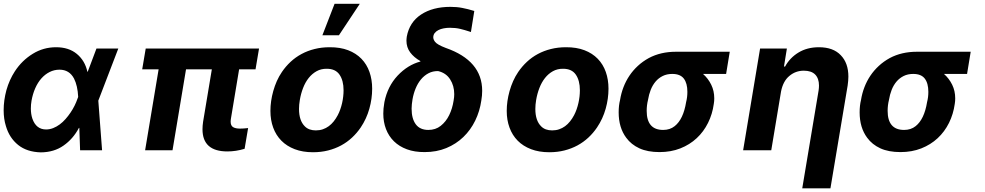

<svg xmlns="http://www.w3.org/2000/svg" viewBox="-21 -806 5284 1030"><path d="M197.8 11.4Q122.9 9.2 76.3 -28.4Q29.1 -66.4 10.7 -129.6Q-1.4 -168 -1.4 -214.5Q-1.4 -267.8 13.5 -322.8Q29.1 -377.8 58.6 -423.3Q96.9 -481.9 154.8 -517.4Q211.6 -552.6 279.8 -552.6Q348 -552.6 391.3 -516.7Q434.7 -480.8 447.8 -421.2H449.6L496.4 -545.5H613.6L506.4 -266L526.6 0H408.7L404.5 -120L402.3 -119.7Q371.1 -60.7 319.6 -24.9Q269.2 10.7 197.8 11.4ZM226.2 -111.5Q245.7 -111.5 264.2 -118.8Q282.7 -126.1 299.4 -138.5Q316.1 -150.9 330.6 -167.4Q345.2 -183.9 357.4 -202.1Q369.7 -220.2 379.1 -239.2Q388.5 -258.2 394.5 -275.9L398.4 -285.9Q395.6 -346.2 376.1 -384.6Q350.9 -432.2 298.3 -432.2Q269.9 -432.2 245.2 -419.7Q220.5 -407.3 201 -385.3Q181.5 -363.3 168 -332.6Q154.5 -301.8 148.1 -265.6Q144.5 -244.7 144.5 -224.1Q144.5 -193.9 152.7 -169.4Q172.9 -111.5 226.2 -111.5Z M1198.9 6.4Q1065.3 6.4 1065.3 -112.6Q1065.3 -130.7 1068.5 -152.7L1115.4 -433.9H976.9L904.5 0H757.5L829.9 -433.9H741.8L760.7 -545.5H1368.6L1349.8 -433.9H1261.7L1218 -170.8Q1217.3 -165.8 1216.8 -161.8Q1216.3 -157.7 1216.3 -153.8Q1216.3 -132.1 1229.2 -124.1Q1242.2 -116.1 1266.7 -116.1Q1275.6 -116.1 1286.4 -116.8Q1297.2 -117.5 1310 -119L1291.2 -7.8Q1245 6.4 1198.9 6.4Z M1797.2 -616.8H1708.5L1773.8 -785.5H1909.1ZM1658 10.7Q1602.6 10.7 1560 -5.7Q1517.4 -22 1488.5 -51.3Q1459.5 -80.6 1444.6 -121.3Q1429.7 -161.9 1429.7 -210.9Q1429.7 -263.1 1445 -317.8Q1452.8 -345.5 1464.1 -371.1Q1475.5 -396.7 1491.5 -420.1Q1511.7 -449.9 1538 -474.4Q1564.3 -498.9 1596.6 -516.3Q1628.9 -533.7 1666.7 -543.1Q1704.5 -552.6 1747.5 -552.6Q1804 -552.9 1846.6 -536.6Q1889.2 -520.2 1918 -490.6Q1946.7 -460.9 1961.1 -419.9Q1975.5 -378.9 1975.5 -330.3Q1975.5 -276.6 1960.4 -222.7Q1945.3 -168.7 1914.1 -122.2Q1893.8 -92.3 1867.5 -67.8Q1841.3 -43.3 1809.1 -25.9Q1777 -8.5 1739.2 1.1Q1701.3 10.7 1658 10.7ZM1673.3 -106.5Q1693.5 -106.5 1710.8 -112.4Q1728 -118.3 1742.5 -128.9Q1757.1 -139.6 1769.2 -154.7Q1781.2 -169.7 1790.8 -187.9Q1798.7 -202.8 1804.5 -219.5Q1810.4 -236.2 1814.3 -253.4Q1818.2 -270.6 1820.1 -288Q1822.1 -305.4 1822.1 -321.7Q1822.1 -374.3 1800.1 -405.9Q1778.4 -437.1 1732.2 -437.1Q1701.7 -437.5 1677.4 -424Q1653.1 -410.5 1634.9 -387.6Q1616.8 -364.7 1604.9 -334Q1593 -303.3 1587.4 -269.2Q1583.1 -244 1583.1 -221.6Q1583.1 -158.4 1614.7 -127.8Q1636 -106.5 1673.3 -106.5Z M2257.5 9.9Q2203.5 10.3 2162.1 -5Q2120.7 -20.2 2092.5 -47.9Q2064.3 -75.6 2049.7 -113.6Q2035.2 -151.6 2035.2 -196.4Q2035.2 -212 2036.4 -223.5Q2037.6 -235.1 2039.8 -248.6L2041.2 -258.5Q2057.9 -342.3 2111.9 -400.2Q2166.5 -458.1 2234.4 -475.9L2233.7 -478.7Q2199.6 -497.9 2179.5 -524.9Q2159.4 -551.8 2159.4 -588.1Q2159.4 -593 2160 -598.4Q2160.5 -603.7 2161.2 -609.4Q2175.4 -686.8 2237.9 -728Q2300.4 -769.2 2395.6 -769.2Q2430.4 -769.2 2458.8 -763.5Q2473.7 -760.7 2489.7 -756.7Q2505.7 -752.8 2523.4 -747.2L2505.3 -634.2L2493.3 -638.1Q2473 -644.9 2448.3 -650.9Q2423.7 -657 2392.4 -657Q2375 -657 2359 -653.9Q2343 -650.9 2330.6 -644.5Q2318.2 -638.1 2310.7 -628.4Q2303.3 -618.6 2303.3 -605.5Q2303.3 -594.5 2312.5 -582Q2324.6 -566.1 2370 -549Q2565.7 -480.8 2565.7 -318.9Q2565.7 -293.3 2561.1 -267Q2552.9 -209.5 2528.4 -159.1Q2503.9 -108.7 2464.8 -71Q2425.8 -33.4 2373.4 -11.7Q2321 9.9 2257.5 9.9ZM2277 -109Q2315.7 -109 2343 -130.7Q2371.8 -153.4 2388.8 -188.6Q2405.9 -223.7 2412.3 -265.6Q2414.1 -275.9 2415 -284.6Q2415.8 -293.3 2415.8 -300.8Q2415.8 -345.9 2393.8 -380.3Q2371.8 -414.8 2329.2 -424.7Q2300.4 -425.1 2277.3 -412.8Q2254.3 -400.6 2237 -379.6Q2219.8 -358.7 2208.6 -331.3Q2197.4 -304 2192.1 -273.8Q2189.6 -259.6 2188.4 -247Q2187.1 -234.4 2187.1 -223Q2187.1 -169.4 2209.5 -139.2Q2231.9 -109 2277 -109Z M2925.8 10.7Q2870.4 10.7 2827.8 -5.7Q2785.2 -22 2756.2 -51.3Q2727.3 -80.6 2712.4 -121.3Q2697.4 -161.9 2697.4 -210.9Q2697.4 -263.1 2712.7 -317.8Q2720.5 -345.5 2731.9 -371.1Q2743.3 -396.7 2759.2 -420.1Q2779.5 -449.9 2805.8 -474.4Q2832 -498.9 2864.3 -516.3Q2896.7 -533.7 2934.5 -543.1Q2972.3 -552.6 3015.3 -552.6Q3071.7 -552.9 3114.3 -536.6Q3157 -520.2 3185.7 -490.6Q3214.5 -460.9 3228.9 -419.9Q3243.3 -378.9 3243.3 -330.3Q3243.3 -276.6 3228.2 -222.7Q3213.1 -168.7 3181.8 -122.2Q3161.6 -92.3 3135.3 -67.8Q3109 -43.3 3076.9 -25.9Q3044.7 -8.5 3006.9 1.1Q2969.1 10.7 2925.8 10.7ZM2941.1 -106.5Q2961.3 -106.5 2978.5 -112.4Q2995.7 -118.3 3010.3 -128.9Q3024.9 -139.6 3036.9 -154.7Q3049 -169.7 3058.6 -187.9Q3066.4 -202.8 3072.3 -219.5Q3078.1 -236.2 3082 -253.4Q3085.9 -270.6 3087.9 -288Q3089.8 -305.4 3089.8 -321.7Q3089.8 -374.3 3067.8 -405.9Q3046.2 -437.1 3000 -437.1Q2969.5 -437.5 2945.1 -424Q2920.8 -410.5 2902.7 -387.6Q2884.6 -364.7 2872.7 -334Q2860.8 -303.3 2855.1 -269.2Q2850.9 -244 2850.9 -221.6Q2850.9 -158.4 2882.5 -127.8Q2903.8 -106.5 2941.1 -106.5Z M3517 9.9Q3453.1 9.9 3409.1 -10.3Q3365.1 -30.5 3338.4 -67.1Q3297.9 -121.4 3297.9 -203.1Q3297.9 -240.4 3305.4 -269.9Q3311.1 -305.4 3323.7 -338.2Q3336.3 -371.1 3355.5 -399.7Q3374.6 -428.3 3400.7 -452.4Q3426.8 -476.6 3459.9 -494.7Q3523.1 -528.4 3605.1 -528.4H3893.8L3874.3 -409.4H3750.4Q3778.1 -384.9 3794.4 -351.6Q3810.7 -318.2 3810.7 -278.8Q3810.7 -271.7 3810.2 -264Q3809.7 -256.4 3808.2 -248.6Q3800.8 -193.9 3777.3 -146.7Q3753.9 -99.4 3716.4 -64.6Q3679 -29.8 3628.6 -9.9Q3578.1 9.9 3517 9.9ZM3536.6 -109Q3573.2 -109 3598.4 -129.3Q3644.9 -166.2 3659.8 -258.5Q3666.5 -284.4 3666.5 -313.2Q3666.5 -359.4 3647.4 -384.4Q3628.2 -409.4 3585.6 -409.4Q3556.5 -409.4 3534.3 -398.4Q3512.1 -387.4 3495.9 -368.4Q3479.8 -349.4 3469.8 -324Q3459.9 -298.7 3455.3 -269.9Q3448.2 -241.5 3448.2 -211.6Q3448.2 -109 3536.6 -109Z M4433.9 204.5H4282.7L4370.4 -320.3Q4372.5 -334.5 4372.5 -347.3Q4372.5 -384.9 4352.3 -405.9Q4332 -426.8 4291.2 -426.8Q4247.2 -426.8 4213.8 -398.8Q4180 -371.1 4169 -315.3L4116.5 0H3965.6L4056.5 -545.5H4200.3L4184.7 -449.2H4190.7Q4216.3 -496.1 4262.4 -524.1Q4308.9 -552.6 4372.2 -552.6Q4448.9 -552.6 4489.3 -509.9Q4530.2 -468 4530.2 -395.2Q4530.2 -383.9 4529.1 -372Q4528.1 -360.1 4526.3 -347.3Z M4809.7 9.9Q4745.7 9.9 4701.7 -10.3Q4657.7 -30.5 4631 -67.1Q4590.6 -121.4 4590.6 -203.1Q4590.6 -240.4 4598 -269.9Q4603.7 -305.4 4616.3 -338.2Q4628.9 -371.1 4648.1 -399.7Q4667.3 -428.3 4693.4 -452.4Q4719.5 -476.6 4752.5 -494.7Q4815.7 -528.4 4897.7 -528.4H5186.4L5166.9 -409.4H5043Q5070.7 -384.9 5087 -351.6Q5103.3 -318.2 5103.3 -278.8Q5103.3 -271.7 5102.8 -264Q5102.3 -256.4 5100.9 -248.6Q5093.4 -193.9 5070 -146.7Q5046.5 -99.4 5009.1 -64.6Q4971.6 -29.8 4921.2 -9.9Q4870.7 9.9 4809.7 9.9ZM4829.2 -109Q4865.8 -109 4891 -129.3Q4937.5 -166.2 4952.4 -258.5Q4959.2 -284.4 4959.2 -313.2Q4959.2 -359.4 4940 -384.4Q4920.8 -409.4 4878.2 -409.4Q4849.1 -409.4 4826.9 -398.4Q4804.7 -387.4 4788.5 -368.4Q4772.4 -349.4 4762.4 -324Q4752.5 -298.7 4747.9 -269.9Q4740.8 -241.5 4740.8 -211.6Q4740.8 -109 4829.2 -109Z"/></svg>

Font: Linik Sans
Style: Bold Italic
Weight: 700
Italic angle: 9°
Designer: Fonts by Rasmus Andersson / Changes by Cristiano Sobral with parts from Marc Monis
Foundry: rsms
Version: Version 3.020; ttfautohint (v1.6)